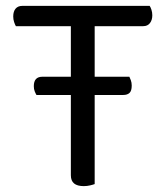

<svg xmlns="http://www.w3.org/2000/svg" viewBox="-20 -628 563 653"><path d="M399 -305H104Q101 -310 98 -317.5Q95 -325 95 -335Q95 -367 124 -367H420Q422 -363 425 -355Q428 -347 428 -337Q428 -319 420.5 -312Q413 -305 399 -305ZM261 -539 256 -608H489Q492 -604 495 -595Q498 -586 498 -576Q498 -560 490 -549.5Q482 -539 467 -539ZM263 -608 268 -539H34Q31 -544 28 -553Q25 -562 25 -572Q25 -589 33 -598.5Q41 -608 56 -608ZM221 -566H302V-2Q297 0 286.5 2.5Q276 5 265 5Q243 5 232 -4Q221 -13 221 -32Z"/></svg>

Font: Baloo Bhaijaan 2
Style: Regular
Weight: 400
Designer: Sanskriti Dholi, Noopur Datye and Ek Type
Foundry: Ek Type
Version: Version 1.701